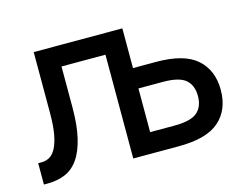

<svg xmlns="http://www.w3.org/2000/svg" viewBox="-77 -619 953 747"><g transform="rotate(-15 400.0 -246.0)"><path d="M15 -78H30Q46 -78 60.5 -86Q75 -94 86 -114Q97 -134 103.5 -168Q110 -202 110 -255V-500H467V-340H560Q673 -340 724 -294.5Q775 -249 775 -170Q775 -90 724 -45Q673 0 560 0H377V-418H200V-255Q200 -181 188 -130.5Q176 -80 154 -49Q132 -18 100.5 -5Q69 8 30 8H15ZM467 -258V-82H565Q631 -82 657 -104.5Q683 -127 683 -170Q683 -213 657 -235.5Q631 -258 565 -258Z"/></g></svg>

Font: Retni Sans Medium
Style: Regular
Weight: 500
Designer: Vitaly Kuzmin
Foundry: ParaType Ltd.
Version: Version 1.00;March 2, 2019;FontCreator 11.5.0.2425 64-bit; t